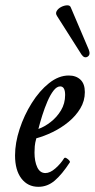

<svg xmlns="http://www.w3.org/2000/svg" viewBox="-20 -707 365 740"><path d="M128 13Q87 13 62.5 -19Q38 -51 38 -108Q38 -156 55.5 -209.5Q73 -263 102.5 -310Q132 -357 169 -386.5Q206 -416 245 -416Q273 -416 290 -400Q307 -384 307 -352Q307 -318 289.5 -289Q272 -260 244 -237Q216 -214 183 -198Q150 -182 120 -174Q115 -156 114 -143.5Q113 -131 113 -119Q113 -85 123.5 -62.5Q134 -40 155 -40Q173 -40 193.5 -58Q214 -76 227 -97Q230 -101 236 -97.5Q242 -94 246.5 -89Q251 -84 249 -81Q219 -35 191 -11Q163 13 128 13ZM128 -210Q151 -218 175 -236.5Q199 -255 215 -281.5Q231 -308 231 -341Q231 -374 212 -374Q199 -374 186.5 -358Q174 -342 163 -316.5Q152 -291 143 -262.5Q134 -234 128 -210ZM322 -516Q330 -496 317.5 -488.5Q305 -481 294 -497L200 -645Q193 -655 198.5 -664.5Q204 -674 215.5 -680Q227 -686 238.5 -686.5Q250 -687 253 -678Z"/></svg>

Font: Junicode Two Beta Condensed Medium
Style: Italic
Weight: 500
Width: 3
Italic angle: -9°
Version: Version 1.053; ttfautohint (v1.8.4)